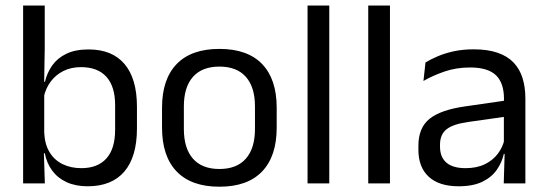

<svg xmlns="http://www.w3.org/2000/svg" viewBox="-20 -683 2034 715"><path d="M306.5 10.7Q261.6 10.7 228.3 -4.5Q195.1 -19.7 174.5 -47.5Q153.9 -75.3 146.8 -112.3H120L144.7 -188.5Q146.9 -144.6 165.1 -115.3Q183.3 -86 213.9 -71.4Q244.4 -56.8 282.8 -56.8Q343.9 -56.8 376.3 -93Q408.7 -129.1 408.7 -199.9V-291.6Q408.7 -361 376.2 -397Q343.7 -433 281.7 -433Q244.7 -433 216 -418.6Q187.4 -404.2 168.8 -379.2Q150.2 -354.2 143.1 -321.8L124.3 -378.4H147.4Q155.2 -411.9 174.4 -439.2Q193.6 -466.5 227 -482.7Q260.4 -498.9 310 -498.9Q397.9 -498.9 444 -444.3Q490 -389.7 490 -285.4V-204.6Q490 -99.5 443.3 -44.4Q396.5 10.7 306.5 10.7ZM147 0H66.1V-662.5H146.6V-503.5L144.2 -363.5L144.7 -348.1V-143.9L143.3 -117.9Z M797.1 12.3Q692.2 12.3 637.8 -44.5Q583.4 -101.2 583.4 -207.7V-281.9Q583.4 -388 637.9 -444.5Q692.3 -500.9 797.1 -500.9Q901.9 -500.9 956.1 -444.5Q1010.4 -388 1010.4 -281.9V-207.7Q1010.4 -101.2 956.1 -44.5Q901.9 12.3 797.1 12.3ZM797.1 -53.7Q861.8 -53.7 895.6 -92.2Q929.5 -130.7 929.5 -203V-286.6Q929.5 -358.5 895.7 -396.7Q861.9 -435 797.1 -435Q732.3 -435 698.5 -396.7Q664.7 -358.5 664.7 -286.6V-203Q664.7 -130.7 698.5 -92.2Q732.3 -53.7 797.1 -53.7Z M1206.2 0H1125.3V-662.5H1206.2Z M1432.2 0H1351.3V-662.5H1432.2Z M1936.5 0H1855.9L1859.5 -118.6L1856.4 -131.1V-286.5L1856.8 -314.9Q1856.8 -374.3 1826.7 -403Q1796.5 -431.7 1730.9 -431.7Q1678.7 -431.7 1634.9 -416.5Q1591.1 -401.3 1556.9 -381.5L1564.5 -450.4Q1583.6 -462 1609.9 -473.3Q1636.2 -484.7 1669.8 -492Q1703.4 -499.3 1743.8 -499.3Q1796.3 -499.3 1833.1 -486.6Q1869.9 -473.9 1892.7 -449.9Q1915.5 -425.8 1926 -392Q1936.5 -358.1 1936.5 -316.2ZM1687.9 10.7Q1615.4 10.7 1576.8 -24.6Q1538.1 -60 1538.1 -125.7V-140Q1538.1 -207.4 1579.8 -240.7Q1621.5 -274.1 1712.7 -286.9L1867 -309.2L1871.4 -249.8L1722.5 -228.6Q1666.7 -220.7 1642.7 -201.4Q1618.6 -182 1618.6 -144.5V-136.6Q1618.6 -97.9 1642.4 -77.4Q1666.2 -56.8 1713.6 -56.8Q1755.4 -56.8 1785.4 -71.4Q1815.4 -86 1833.9 -110.5Q1852.5 -135.1 1859 -165.2L1871.7 -109.8H1856.2Q1849.1 -77.8 1829.8 -50.3Q1810.6 -22.8 1776 -6.1Q1741.4 10.7 1687.9 10.7Z"/></svg>

Font: Anek Kannada Medium
Style: Regular
Weight: 500
Designer: Vaishnavi Murthy, Maithili Shingre (Kannada) & Yesha Goshar (Latin)
Foundry: Ek Type
Version: Version 1.003